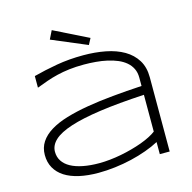

<svg xmlns="http://www.w3.org/2000/svg" viewBox="-124 -999 1137 1137"><g transform="rotate(-15 444.0 -431.0)"><path d="M720.2 0V-74.2Q685.1 -55.2 640.4 -39.1Q595.7 -22.9 546.1 -11.2Q496.6 0.5 444.3 6.8Q392.1 13.2 341.8 13.2Q276.4 13.2 224.4 1.5Q172.4 -10.3 136.2 -33.4Q100.1 -56.6 80.6 -91.1Q61 -125.5 61 -170.9Q61 -215.8 83.7 -250.2Q106.4 -284.7 148.4 -310.3Q190.4 -335.9 249.8 -353.8Q309.1 -371.6 382.3 -384Q455.6 -396.5 540.8 -404.5Q626 -412.6 720.2 -418V-469.2Q720.2 -500.5 708.5 -524.4Q696.8 -548.3 675.8 -566.2Q654.8 -584 626.5 -595.9Q598.1 -607.9 565.2 -615.2Q532.2 -622.6 495.8 -625.7Q459.5 -628.9 422.9 -628.9Q373.5 -628.9 333 -624Q292.5 -619.1 257.3 -610.6Q222.2 -602.1 189.9 -590.8Q157.7 -579.6 125 -566.9V-638.2Q192.9 -656.2 269.8 -669.7Q346.7 -683.1 433.1 -683.1Q506.3 -683.1 569.8 -670.7Q633.3 -658.2 680.2 -630.9Q727.1 -603.5 753.9 -560.3Q780.8 -517.1 780.8 -455.1V0ZM720.2 -363.8Q560.5 -355 447.5 -338.9Q334.5 -322.8 262.7 -299.3Q190.9 -275.9 157.5 -244.6Q124 -213.4 124 -173.8Q124 -141.6 140.4 -116.7Q156.7 -91.8 187.5 -75Q218.3 -58.1 262.2 -49.6Q306.2 -41 360.8 -41Q393.1 -41 427.5 -44.7Q461.9 -48.3 496.1 -54.9Q530.3 -61.5 563.5 -70.6Q596.7 -79.6 626 -90.3Q655.3 -101.1 679.4 -113.3Q703.6 -125.5 720.2 -138.2ZM292 -875 502 -771 481.9 -732.9 266.6 -823.7Z"/></g></svg>

Font: Syncopate
Style: Regular
Weight: 300
Width: 7
Designer: Astigmatic (AOETI)
Foundry: Astigmatic (AOETI)
Version: Version 001.000